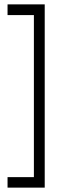

<svg xmlns="http://www.w3.org/2000/svg" viewBox="-20 -695 269 878"><path d="M135 115V-626H14.5V-675H184.5V163H14.5V115Z"/></svg>

Font: Overused Grotesk Light
Style: Regular
Weight: 300
Designer: RandomMaerks
Version: Version 0.005